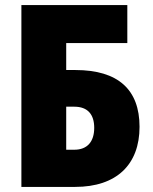

<svg xmlns="http://www.w3.org/2000/svg" viewBox="-20 -734 600 754"><path d="M64 0H275C438 0 528 -88 528 -236C528 -382 444 -459 276 -459H240V-565H480V-714H64ZM240 -146V-315H272C324 -315 350 -285 350 -232C350 -178 323 -146 272 -146Z"/></svg>

Font: Noto Sans Condensed Black
Style: Regular
Weight: 900
Width: 3
Designer: Monotype Design Team
Foundry: Monotype Imaging Inc.
Version: Version 2.013